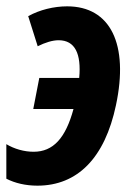

<svg xmlns="http://www.w3.org/2000/svg" viewBox="-22 -576 421 606"><path d="M96 10C223 10 309 -78 344 -244C385 -436 327 -556 190 -556C148 -556 103 -545 67 -525L97 -430C121 -442 144 -449 163 -449C215 -449 235 -406 228 -330H102L83 -232H210C185 -140 146 -97 84 -97C54 -97 23 -106 -2 -121V-12C25 2 59 10 96 10Z"/></svg>

Font: Noto Sans ExtraCondensed
Style: Bold Italic
Weight: 700
Width: 2
Italic angle: -12°
Designer: Monotype Design Team
Foundry: Monotype Imaging Inc.
Version: Version 2.013